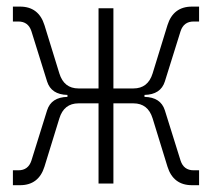

<svg xmlns="http://www.w3.org/2000/svg" viewBox="-20 -542 626 567"><path d="M18.1 4.9V-39.1H34.2Q63.5 -39.1 72.8 -67.9L119.1 -216.3Q131.3 -254.9 179.2 -255.9V-261.7Q131.3 -262.7 119.1 -301.3L72.8 -449.7Q63.5 -478.5 34.2 -478.5H18.1V-522.5H39.1Q94.2 -522.5 111.3 -467.8L155.3 -325.2Q168.9 -280.8 211.9 -280.8H271V-517.6H314.9V-280.8H374Q417 -280.8 430.7 -325.2L474.6 -467.8Q491.7 -522.5 546.9 -522.5H567.9V-478.5H551.8Q522.5 -478.5 513.2 -449.7L466.8 -301.3Q454.6 -262.7 406.7 -261.7V-255.9Q454.6 -254.9 466.8 -216.3L513.2 -67.9Q522.5 -39.1 551.8 -39.1H567.9V4.9H546.9Q491.7 4.9 474.6 -49.8L430.7 -192.4Q417 -236.8 374 -236.8H314.9V0H271V-236.8H211.9Q168.9 -236.8 155.3 -192.4L111.3 -49.8Q94.2 4.9 39.1 4.9Z"/></svg>

Font: Cascadia Code ExtraLight
Style: Regular
Weight: 200
Monospace: yes
Designer: Aaron Bell
Foundry: Saja Typeworks
Version: Version 2407.024; ttfautohint (v1.8.4)